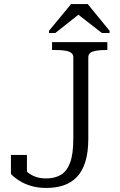

<svg xmlns="http://www.w3.org/2000/svg" viewBox="-20 -918 592 948"><path d="M237 -710H510V-671H500Q464 -671 440 -664Q416 -657 416 -635V-233Q416 -165 401 -118Q386 -71 358.5 -43Q331 -15 293 -2.5Q255 10 208 10Q167 10 133.5 0Q100 -10 75 -26Q50 -42 34 -59V-153H113V-56Q97 -60 87.5 -67Q78 -74 75.5 -81.5Q73 -89 76.5 -93.5Q80 -98 90 -96Q100 -81 116 -67.5Q132 -54 154.5 -45.5Q177 -37 208 -37Q250 -37 280 -54.5Q310 -72 326 -114.5Q342 -157 342 -233V-635Q342 -650 331 -657.5Q320 -665 301 -668Q282 -671 257 -671H237ZM413 -898H331L222 -766V-755H253L378 -854H356L483 -755H521V-766Z"/></svg>

Font: Roboto Serif 36pt Light
Style: Regular
Weight: 300
Designer: Greg Gazdowicz
Foundry: Commercial Type
Version: Version 1.008